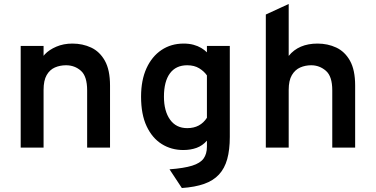

<svg xmlns="http://www.w3.org/2000/svg" viewBox="-20 -742 1888 965"><path d="M84 0V-511H199V-390L184 -424Q184 -446.5 205.5 -469.2Q227 -492 263.2 -507.5Q299.5 -523 344 -523Q395 -523 438 -503Q481 -483 507 -436.8Q533 -390.5 533 -312V0H418V-288Q418 -358.5 386.8 -386.2Q355.5 -414 312 -414Q281.5 -414 255.8 -402.8Q230 -391.5 214.5 -364.5Q199 -337.5 199 -290V0Z M894 203 832 109Q904.5 103.5 945.5 90.8Q986.5 78 1003.2 54.8Q1020 31.5 1020 -5V-35Q997.5 -9.5 967.8 1.2Q938 12 901 12Q841 12 793 -18Q745 -48 717 -107.5Q689 -167 689 -256Q689 -339 716.2 -398.8Q743.5 -458.5 791.8 -490.8Q840 -523 903 -523Q930.5 -523 952.5 -517Q974.5 -511 991.2 -501Q1008 -491 1020 -479V-511H1135V-54Q1135 11 1122 57.8Q1109 104.5 1080.5 135.2Q1052 166 1006 182.2Q960 198.5 894 203ZM921 -98Q954 -98 978.8 -111.2Q1003.5 -124.5 1020 -150V-363Q1006 -383.5 981.2 -398.8Q956.5 -414 921 -414Q864 -414 834 -373.2Q804 -332.5 804 -256Q804 -184 834.5 -141Q865 -98 921 -98Z M1316 0V-669L1431 -722V-461Q1481 -523 1576 -523Q1627 -523 1670 -503Q1713 -483 1739 -436.8Q1765 -390.5 1765 -312V0H1650V-288Q1650 -358.5 1618 -386.2Q1586 -414 1544 -414Q1514.5 -414 1488.8 -402.8Q1463 -391.5 1447 -364.5Q1431 -337.5 1431 -290V0Z"/></svg>

Font: Overpass Mono
Style: Bold
Weight: 700
Monospace: yes
Designer: Delve Withrington, Dave Bailey
Foundry: Delve Fonts LLC
Version: Version 4.000